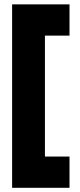

<svg xmlns="http://www.w3.org/2000/svg" viewBox="-20 -810 374 897"><path d="M304.7 -78.6V67.4H36.6V-789.6H304.7V-643.6H189.9V-78.6Z"/></svg>

Font: Estedad-FD Black
Style: Regular
Weight: 900
Designer: Amin Abedi
Version: Version 7.3